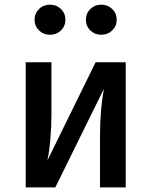

<svg xmlns="http://www.w3.org/2000/svg" viewBox="-20 -811 655 831"><path d="M524.1 -541.5V0H412.8V-222.6Q412.8 -281.5 417.4 -334.1Q422.1 -386.7 429.7 -426.7L219.5 0H91.3V-541.5H202.6V-318.5Q202.6 -262.6 197.9 -208.5Q193.3 -154.4 185.1 -116.4L393.8 -541.5ZM196.9 -660.5Q168.2 -660.5 149 -679.2Q129.7 -697.9 129.7 -725.6Q129.7 -753.3 149 -772.1Q168.2 -790.8 196.9 -790.8Q224.6 -790.8 243.8 -772.1Q263.1 -753.3 263.1 -725.6Q263.1 -697.9 243.8 -679.2Q224.6 -660.5 196.9 -660.5ZM417.9 -660.5Q390.3 -660.5 371 -679.2Q351.8 -697.9 351.8 -725.6Q351.8 -753.3 371 -772.1Q390.3 -790.8 417.9 -790.8Q446.2 -790.8 465.6 -772.1Q485.1 -753.3 485.1 -725.6Q485.1 -697.9 465.6 -679.2Q446.2 -660.5 417.9 -660.5Z"/></svg>

Font: Fira Code Medium
Style: Regular
Weight: 500
Designer: Carrois Corporate, Edenspiekermann AG, Nikita Prokopov
Foundry: Carrois Corporate, Edenspiekermann AG, Nikita Prokopov
Version: Version 6.002